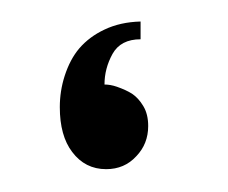

<svg xmlns="http://www.w3.org/2000/svg" viewBox="-20 -145 207 174"><path d="M114.3 -30.8Q114.3 -14.6 103.5 -3.4Q92.8 8.3 76.2 8.3Q57.1 8.3 45.4 -7.3Q34.2 -22 34.2 -47.9Q34.2 -62.5 38.6 -76.2Q43.5 -91.3 51.8 -101.1Q61 -111.8 74.7 -118.2Q88.9 -125 107.4 -125.5V-109.4Q89.4 -109.4 82 -96.2Q74.7 -83 74.7 -68.4Q80.1 -68.4 85.9 -66.4Q94.2 -63.5 99.6 -60.1Q105.5 -56.2 109.9 -48.8Q114.3 -41.5 114.3 -30.8Z"/></svg>

Font: SimahzazaarabicW05-Regular
Style: Regular
Weight: 400
Designer: Ahmed zaza
Foundry: Ahmed zaza
Version: Version 1.001